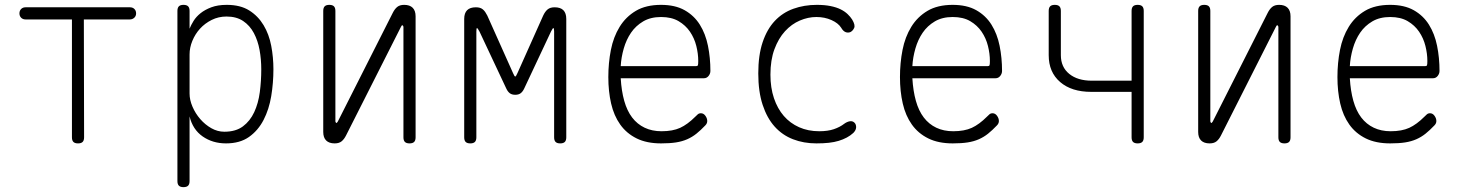

<svg xmlns="http://www.w3.org/2000/svg" viewBox="-20 -580 6040 790"><path d="M276 -500H85Q74 -500 67 -507Q60 -514 60 -525Q60 -536 67 -543Q74 -550 85 -550H515Q526 -550 533 -543Q540 -536 540 -525Q540 -514 532.5 -507Q525 -500 514 -500H325L326 -15Q326 -2 320 4Q314 10 301 10Q288 10 282 4Q276 -2 276 -15Z M735 -560Q748 -560 754 -554Q760 -548 760 -535V-462Q766 -477 776.5 -494Q787 -511 805 -525.5Q823 -540 849.5 -550Q876 -560 913 -560Q969 -560 1005.5 -537Q1042 -514 1064.5 -476.5Q1087 -439 1096 -391.5Q1105 -344 1105 -295Q1105 -239 1096 -184.5Q1087 -130 1064.5 -86.5Q1042 -43 1004.5 -16.5Q967 10 910 10Q855 10 814 -18.5Q773 -47 760 -101V165Q760 178 754 184Q748 190 735 190Q722 190 716 184Q710 178 710 165V-535Q710 -548 716 -554Q722 -560 735 -560ZM912 -512Q879 -512 851 -498Q823 -484 803 -462Q783 -440 771.5 -412Q760 -384 760 -356V-195Q760 -169 772 -141Q784 -113 804 -90Q824 -67 849.5 -52.5Q875 -38 903 -38Q950 -38 979.5 -60Q1009 -82 1026 -118.5Q1043 -155 1049 -201Q1055 -247 1055 -295Q1055 -336 1048 -374.5Q1041 -413 1024.5 -444Q1008 -475 980.5 -493.5Q953 -512 912 -512Z M1310 -37V-535Q1310 -548 1316 -554Q1322 -560 1335 -560Q1348 -560 1354 -554Q1360 -548 1360 -535V-80Q1362 -74 1364 -74Q1366 -74 1367 -76L1370 -80L1596 -527Q1604 -543 1614.5 -551.5Q1625 -560 1643 -560Q1666 -560 1678 -548Q1690 -536 1690 -513V-15Q1690 -2 1684 4Q1678 10 1665 10Q1652 10 1646 4Q1640 -2 1640 -15V-470Q1638 -476 1636 -476Q1634 -476 1633 -475L1630 -470L1404 -23Q1396 -7 1385.5 1.5Q1375 10 1357 10Q1334 10 1322 -2Q1310 -14 1310 -37Z M2310 -15Q2310 -2 2304 4Q2298 10 2285 10Q2272 10 2266 4Q2260 -2 2260 -15V-450Q2260 -464 2257 -464V-465Q2254 -464 2247 -450L2137 -216Q2131 -203 2122.5 -196.5Q2114 -190 2100 -190Q2086 -190 2077.5 -196.5Q2069 -203 2063 -216L1953 -450Q1945 -465 1942.5 -464.5Q1940 -464 1940 -450V-15Q1940 -2 1934 4Q1928 10 1915 10Q1902 10 1896 4Q1890 -2 1890 -15V-502Q1890 -526 1902 -538Q1914 -550 1938 -550Q1947 -550 1954 -548Q1961 -546 1966.5 -541.5Q1972 -537 1976.5 -530.5Q1981 -524 1985 -516L2091 -279Q2097 -265 2100 -265Q2103 -265 2109 -279L2215 -516Q2223 -533 2233.5 -541.5Q2244 -550 2262 -550Q2286 -550 2298 -538Q2310 -526 2310 -502Z M2864 -114Q2875 -114 2882.5 -103.5Q2890 -93 2890 -82Q2890 -77 2888 -72.5Q2886 -68 2882 -64Q2863 -44 2845.5 -30Q2828 -16 2807.5 -7Q2787 2 2761.5 6Q2736 10 2700 10Q2641 10 2599.5 -10.5Q2558 -31 2532 -67.5Q2506 -104 2494.5 -154Q2483 -204 2483 -263Q2483 -321 2493.5 -374.5Q2504 -428 2529.5 -469.5Q2555 -511 2596.5 -535.5Q2638 -560 2700 -560Q2758 -560 2797 -538Q2836 -516 2859.5 -478.5Q2883 -441 2893 -391.5Q2903 -342 2903 -288Q2903 -277 2895.5 -267.5Q2888 -258 2876 -258H2534Q2537 -206 2548.5 -165Q2560 -124 2581 -96.5Q2602 -69 2632.5 -54.5Q2663 -40 2702 -40Q2748 -40 2778.5 -54Q2809 -68 2841 -100Q2846 -105 2851 -109.5Q2856 -114 2864 -114ZM2534 -308H2845Q2850 -308 2851.5 -311.5Q2853 -315 2853 -329Q2853 -359 2845 -391Q2837 -423 2819 -449.5Q2801 -476 2772 -493Q2743 -510 2700 -510Q2657 -510 2626.5 -492Q2596 -474 2576.5 -445.5Q2557 -417 2546.5 -380.5Q2536 -344 2534 -308Z M3100 -278Q3100 -353 3118 -406.5Q3136 -460 3168 -494Q3200 -528 3244.5 -544Q3289 -560 3341 -560Q3373 -560 3397.5 -555Q3422 -550 3439 -541.5Q3456 -533 3467.5 -522Q3479 -511 3486 -500Q3500 -477 3494.5 -465Q3489 -453 3479 -448Q3469 -444 3459 -448Q3449 -452 3441 -466Q3429 -485 3401 -497.5Q3373 -510 3339 -510Q3305 -510 3271 -495.5Q3237 -481 3210 -451.5Q3183 -422 3166.5 -377.5Q3150 -333 3150 -273Q3150 -219 3164.5 -176Q3179 -133 3205 -103Q3231 -73 3268 -56.5Q3305 -40 3351 -40Q3386 -40 3411 -48.5Q3436 -57 3454 -71Q3465 -79 3476.5 -81Q3488 -83 3496 -75Q3500 -71 3501.5 -65.5Q3503 -60 3502.5 -54.5Q3502 -49 3499 -43.5Q3496 -38 3491 -33Q3479 -22 3464 -14Q3449 -6 3431 -0.5Q3413 5 3390.5 7.5Q3368 10 3339 10Q3287 10 3243 -7Q3199 -24 3167.5 -59Q3136 -94 3118 -148.5Q3100 -203 3100 -278Z M4064 -114Q4075 -114 4082.5 -103.5Q4090 -93 4090 -82Q4090 -77 4088 -72.5Q4086 -68 4082 -64Q4063 -44 4045.5 -30Q4028 -16 4007.5 -7Q3987 2 3961.5 6Q3936 10 3900 10Q3841 10 3799.5 -10.5Q3758 -31 3732 -67.5Q3706 -104 3694.5 -154Q3683 -204 3683 -263Q3683 -321 3693.5 -374.5Q3704 -428 3729.5 -469.5Q3755 -511 3796.5 -535.5Q3838 -560 3900 -560Q3958 -560 3997 -538Q4036 -516 4059.5 -478.5Q4083 -441 4093 -391.5Q4103 -342 4103 -288Q4103 -277 4095.5 -267.5Q4088 -258 4076 -258H3734Q3737 -206 3748.5 -165Q3760 -124 3781 -96.5Q3802 -69 3832.5 -54.5Q3863 -40 3902 -40Q3948 -40 3978.5 -54Q4009 -68 4041 -100Q4046 -105 4051 -109.5Q4056 -114 4064 -114ZM3734 -308H4045Q4050 -308 4051.5 -311.5Q4053 -315 4053 -329Q4053 -359 4045 -391Q4037 -423 4019 -449.5Q4001 -476 3972 -493Q3943 -510 3900 -510Q3857 -510 3826.5 -492Q3796 -474 3776.5 -445.5Q3757 -417 3746.5 -380.5Q3736 -344 3734 -308Z M4661 10Q4648 10 4642 4Q4636 -2 4636 -15V-202H4470Q4389 -202 4342 -242.5Q4295 -283 4295 -353V-535Q4295 -548 4301 -554Q4307 -560 4320 -560Q4333 -560 4339 -554Q4345 -548 4345 -535V-353Q4345 -304 4379.5 -276Q4414 -248 4472 -248H4636V-535Q4636 -548 4642 -554Q4648 -560 4661 -560Q4674 -560 4680 -554Q4686 -548 4686 -535V-15Q4686 -2 4680 4Q4674 10 4661 10Z M4910 -37V-535Q4910 -548 4916 -554Q4922 -560 4935 -560Q4948 -560 4954 -554Q4960 -548 4960 -535V-80Q4962 -74 4964 -74Q4966 -74 4967 -76L4970 -80L5196 -527Q5204 -543 5214.5 -551.5Q5225 -560 5243 -560Q5266 -560 5278 -548Q5290 -536 5290 -513V-15Q5290 -2 5284 4Q5278 10 5265 10Q5252 10 5246 4Q5240 -2 5240 -15V-470Q5238 -476 5236 -476Q5234 -476 5233 -475L5230 -470L5004 -23Q4996 -7 4985.5 1.5Q4975 10 4957 10Q4934 10 4922 -2Q4910 -14 4910 -37Z M5864 -114Q5875 -114 5882.5 -103.5Q5890 -93 5890 -82Q5890 -77 5888 -72.5Q5886 -68 5882 -64Q5863 -44 5845.5 -30Q5828 -16 5807.5 -7Q5787 2 5761.5 6Q5736 10 5700 10Q5641 10 5599.5 -10.5Q5558 -31 5532 -67.5Q5506 -104 5494.5 -154Q5483 -204 5483 -263Q5483 -321 5493.5 -374.5Q5504 -428 5529.5 -469.5Q5555 -511 5596.5 -535.5Q5638 -560 5700 -560Q5758 -560 5797 -538Q5836 -516 5859.5 -478.5Q5883 -441 5893 -391.5Q5903 -342 5903 -288Q5903 -277 5895.5 -267.5Q5888 -258 5876 -258H5534Q5537 -206 5548.5 -165Q5560 -124 5581 -96.5Q5602 -69 5632.5 -54.5Q5663 -40 5702 -40Q5748 -40 5778.5 -54Q5809 -68 5841 -100Q5846 -105 5851 -109.5Q5856 -114 5864 -114ZM5534 -308H5845Q5850 -308 5851.5 -311.5Q5853 -315 5853 -329Q5853 -359 5845 -391Q5837 -423 5819 -449.5Q5801 -476 5772 -493Q5743 -510 5700 -510Q5657 -510 5626.5 -492Q5596 -474 5576.5 -445.5Q5557 -417 5546.5 -380.5Q5536 -344 5534 -308Z"/></svg>

Font: Maple Mono Thin
Style: Regular
Weight: 250
Monospace: yes
Designer: subframe7536
Version: Version 7.000